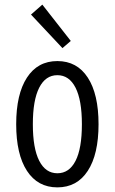

<svg xmlns="http://www.w3.org/2000/svg" viewBox="-20 -799 496 830"><path d="M228 11Q143 11 96.5 -60.5Q50 -132 50 -262Q50 -392 96.5 -463.5Q143 -535 228 -535Q313 -535 359.5 -463.5Q406 -392 406 -262Q406 -132 359.5 -60.5Q313 11 228 11ZM228 -50Q279 -50 306.5 -103.5Q334 -157 334 -262Q334 -366 306.5 -420Q279 -474 228 -474Q177 -474 149.5 -420Q122 -366 122 -262Q122 -158 149.5 -104Q177 -50 228 -50ZM250 -591 114 -736 163 -779 286 -622Z"/></svg>

Font: Ubuntu Sans Condensed
Style: Regular
Weight: 400
Width: 3
Designer: Dalton Maag Ltd
Foundry: Dalton Maag Ltd
Version: Version 1.006; ttfautohint (v1.8.4.7-5d5b)